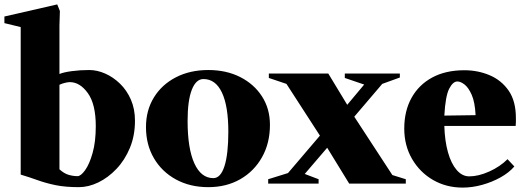

<svg xmlns="http://www.w3.org/2000/svg" viewBox="-58 -834 2386 872"><path d="M300 16Q239 16 195 7Q151 -2 113.5 -15.5Q76 -29 36 -41V-711L-38 -729V-759L202 -814L214 -784L212 -718V-498Q231 -506 268.5 -511Q306 -516 347 -516Q383 -516 419.5 -500Q456 -484 487 -454Q518 -424 536.5 -381.5Q555 -339 555 -286Q555 -218 532 -162.5Q509 -107 471 -67Q433 -27 388.5 -5.5Q344 16 300 16ZM294 -34Q309 -34 328.5 -61Q348 -88 362.5 -139Q377 -190 377 -261Q377 -361 341 -411Q305 -461 259 -461Q251 -461 238 -458Q225 -455 212 -449V-65Q233 -46 253.5 -40Q274 -34 294 -34Z M888 16Q805 16 741 -19Q677 -54 641 -115.5Q605 -177 605 -257Q605 -333 641 -391.5Q677 -450 741 -483Q805 -516 888 -516Q970 -516 1033 -484Q1096 -452 1132 -396Q1168 -340 1168 -267Q1168 -184 1132 -120Q1096 -56 1033 -20Q970 16 888 16ZM911 -25Q944 -25 961.5 -79.5Q979 -134 979 -236Q979 -352 950 -413.5Q921 -475 866 -475Q832 -475 813 -426Q794 -377 794 -285Q794 -160 824.5 -92.5Q855 -25 911 -25Z M1160 0V-20L1250 -48L1395 -218L1243 -453L1163 -480V-500H1433L1519 -358L1596 -450L1508 -480V-500H1758V-482L1678 -453L1551 -304L1724 -39L1785 -20V0H1528L1428 -163L1326 -44L1389 -20V0Z M2043 18Q1969 18 1909 -16.5Q1849 -51 1813.5 -112Q1778 -173 1778 -250Q1778 -330 1811 -389.5Q1844 -449 1905 -482Q1966 -515 2051 -515Q2112 -515 2165.5 -492.5Q2219 -470 2252 -422.5Q2285 -375 2285 -298Q2285 -291 2285 -280.5Q2285 -270 2284 -262H1960Q1962 -194 1976.5 -142.5Q1991 -91 2016 -62Q2041 -33 2073 -33Q2115 -33 2164 -55Q2213 -77 2247 -111L2278 -78Q2254 -50 2215.5 -28.5Q2177 -7 2132 5.5Q2087 18 2043 18ZM2019 -464Q1999 -464 1982 -431Q1965 -398 1960 -309L2102 -311Q2099 -370 2084.5 -403Q2070 -436 2052 -450Q2034 -464 2019 -464Z"/></svg>

Font: Wittgenstein Black
Style: Regular
Weight: 900
Designer: Jörg Drees
Foundry: Jörg Drees
Version: Version 1.303; ttfautohint (v1.8.4.7-5d5b)